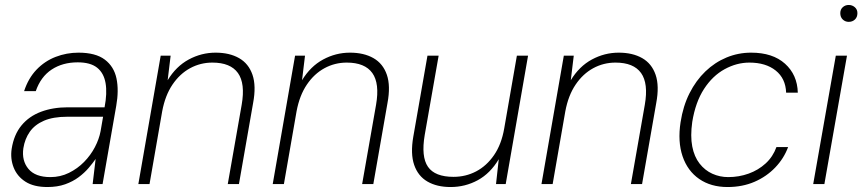

<svg xmlns="http://www.w3.org/2000/svg" viewBox="-20 -741 3472 773"><path d="M171 12Q116 12 82.5 -9.5Q49 -31 35 -66.5Q21 -102 27 -142Q36 -199 66.5 -236Q97 -273 145 -291Q193 -309 253 -309H401Q412 -366 405 -406.5Q398 -447 371 -468.5Q344 -490 293 -490Q232 -490 188 -461Q144 -432 124 -374H77Q94 -426 127 -460.5Q160 -495 204 -512Q248 -529 296 -529Q365 -529 402 -501Q439 -473 449 -425Q459 -377 448 -315L393 0H353L365 -101Q354 -85 337 -65Q320 -45 296.5 -27.5Q273 -10 242 1Q211 12 171 12ZM183 -28Q223 -28 257.5 -45Q292 -62 318.5 -89Q345 -116 362 -148.5Q379 -181 385 -213L395 -271H251Q194 -271 157 -255Q120 -239 100 -210.5Q80 -182 74 -144Q67 -94 94.5 -61Q122 -28 183 -28Z M537 0 627 -517H667L655 -418Q689 -474 740 -501.5Q791 -529 848 -529Q904 -529 942.5 -507Q981 -485 996.5 -440Q1012 -395 999 -326L942 0H897L953 -319Q968 -405 938 -447Q908 -489 835 -489Q787 -489 745.5 -466.5Q704 -444 674.5 -400.5Q645 -357 633 -293L582 0Z M1078 0 1168 -517H1208L1196 -418Q1230 -474 1281 -501.5Q1332 -529 1389 -529Q1445 -529 1483.5 -507Q1522 -485 1537.5 -440Q1553 -395 1540 -326L1483 0H1438L1494 -319Q1509 -405 1479 -447Q1449 -489 1376 -489Q1328 -489 1286.5 -466.5Q1245 -444 1215.5 -400.5Q1186 -357 1174 -293L1123 0Z M1794 12Q1739 12 1701 -10Q1663 -32 1647.5 -77Q1632 -122 1644 -191L1701 -517H1746L1690 -198Q1675 -110 1703 -69.5Q1731 -29 1806 -29Q1855 -29 1897 -51Q1939 -73 1969 -116.5Q1999 -160 2010 -224L2061 -517H2106L2016 0H1977L1988 -100Q1954 -43 1903.5 -15.5Q1853 12 1794 12Z M2160 0 2250 -517H2290L2278 -418Q2312 -474 2363 -501.5Q2414 -529 2471 -529Q2527 -529 2565.5 -507Q2604 -485 2619.5 -440Q2635 -395 2622 -326L2565 0H2520L2576 -319Q2591 -405 2561 -447Q2531 -489 2458 -489Q2410 -489 2368.5 -466.5Q2327 -444 2297.5 -400.5Q2268 -357 2256 -293L2205 0Z M2909 12Q2842 12 2795 -20.5Q2748 -53 2728 -112Q2708 -171 2720 -249Q2730 -314 2756 -365.5Q2782 -417 2820 -453.5Q2858 -490 2905 -509.5Q2952 -529 3004 -529Q3091 -529 3140.5 -484.5Q3190 -440 3192 -368H3145Q3143 -425 3103 -457Q3063 -489 2997 -489Q2946 -489 2897.5 -462.5Q2849 -436 2814.5 -383Q2780 -330 2767 -250Q2759 -193 2767 -151.5Q2775 -110 2796.5 -82.5Q2818 -55 2848 -41.5Q2878 -28 2912 -28Q2955 -28 2994 -42Q3033 -56 3062.5 -83Q3092 -110 3106 -149H3153Q3136 -103 3101 -66.5Q3066 -30 3017.5 -9Q2969 12 2909 12Z M3254 0 3345 -517H3390L3299 0ZM3397 -653Q3383 -653 3373 -662.5Q3363 -672 3363 -688Q3363 -703 3373 -712Q3383 -721 3397 -721Q3411 -721 3421.5 -712Q3432 -703 3432 -688Q3432 -672 3422 -662.5Q3412 -653 3397 -653Z"/></svg>

Font: DM Sans 11pt ExtraLight
Style: Italic
Weight: 250
Italic angle: -10°
Version: Version 4.004;gftools[0.9.30]